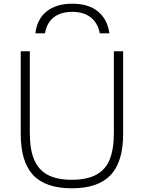

<svg xmlns="http://www.w3.org/2000/svg" viewBox="-20 -1007 777 1037"><path d="M371 -987Q457 -987 508.5 -945.5Q560 -904 571 -827H519Q508 -883 470 -913Q432 -943 371 -943Q308 -943 270 -913Q232 -883 223 -827H171Q180 -904 232 -945.5Q284 -987 371 -987ZM368 10Q226 10 159 -61.5Q92 -133 92 -283V-730H141V-290Q141 -200 164.5 -144.5Q188 -89 238 -62.5Q288 -36 368 -36Q448 -36 498.5 -62.5Q549 -89 572 -144.5Q595 -200 595 -290V-730H645V-283Q645 -133 577.5 -61.5Q510 10 368 10Z"/></svg>

Font: M PLUS 2 Light
Style: Regular
Weight: 300
Designer: Coji Morishita
Foundry: UNDERFOREST DESIGN
Version: Version 1.001